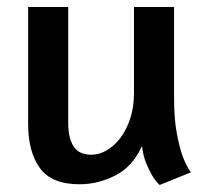

<svg xmlns="http://www.w3.org/2000/svg" viewBox="-20 -518 589 546"><path d="M361 -498H475V-241Q475 -181 482.5 -140.5Q490 -100 499 -75Q510 -45 523 -28L434 8Q422 -3 412 -20Q404 -34 395.5 -54.5Q387 -75 384 -103Q357 -44 308 -19Q259 6 206 6Q127 6 93.5 -40Q60 -86 60 -166V-498H174V-168Q174 -126 189 -102Q204 -78 240 -78Q262 -78 283.5 -90.5Q305 -103 322.5 -126Q340 -149 350.5 -181.5Q361 -214 361 -254Z"/></svg>

Font: Amaranth
Style: Regular
Weight: 400
Designer: Gesine Todt
Foundry: Gesine Todt
Version: Version 1.001